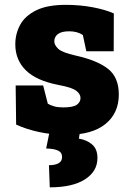

<svg xmlns="http://www.w3.org/2000/svg" viewBox="-20 -557 548 808"><path d="M261.7 10.3Q199.2 10.3 145.3 -1.2Q91.3 -12.7 47.9 -32.7L45.9 -197.3H161.6L181.2 -120.6Q191.4 -114.3 207.5 -109.6Q223.6 -105 246.1 -105Q287.6 -105 303.2 -116.2Q318.8 -127.4 318.8 -144.5Q318.8 -161.1 301 -175Q283.2 -189 225.1 -199.7Q132.3 -217.8 88.4 -261.5Q44.4 -305.2 44.4 -370.6Q44.4 -415 64.9 -452.6Q85.4 -490.2 132.1 -513.4Q178.7 -536.6 256.8 -536.6Q316.4 -536.6 370.4 -526.4Q424.3 -516.1 459 -500.5L458.5 -341.3H343.3L328.6 -409.7Q305.7 -425.3 271.5 -425.3Q238.8 -425.3 223.6 -413.6Q208.5 -401.9 208.5 -383.3Q208.5 -367.2 225.1 -351.6Q241.7 -335.9 298.3 -323.2Q388.7 -303.2 434.3 -267.6Q480 -231.9 480 -159.2Q480 -81.1 424.1 -35.4Q368.2 10.3 261.7 10.3ZM189.5 231.4 186 138.2Q211.9 138.2 226.6 129.9Q241.2 121.6 241.2 104Q241.2 84.5 224.4 76.7Q207.5 68.8 174.3 67.9L189 -4.9H316.9L312 26.4Q345.2 31.7 367.7 51Q390.1 70.3 390.1 107.9Q390.1 164.1 337.6 197.8Q285.2 231.4 189.5 231.4Z"/></svg>

Font: Roboto Slab Black
Style: Regular
Weight: 900
Designer: Google
Version: Version 2.000; ttfautohint (v1.8.1.43-b0c9)